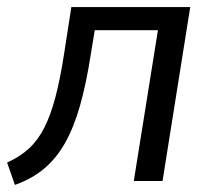

<svg xmlns="http://www.w3.org/2000/svg" viewBox="-25 -510 598 541"><path d="M17 11 -5 -52Q31 -68 56.5 -91.5Q82 -115 100 -150.5Q118 -186 131.5 -237.5Q145 -289 156 -361L176 -490H511L433 0H352L420 -425H242L231 -358Q218 -274 200.5 -212.5Q183 -151 158.5 -107.5Q134 -64 99.5 -35Q65 -6 17 11Z"/></svg>

Font: Nunito Sans 10pt SemiCondensed
Style: Italic
Weight: 400
Width: 4
Italic angle: -9°
Designer: Vernon Adams
Foundry: Vernon Adams
Version: Version 3.101;gftools[0.9.27]